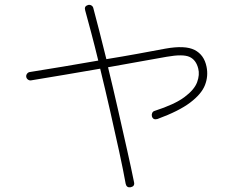

<svg xmlns="http://www.w3.org/2000/svg" viewBox="-20 -774 1040 805"><path d="M528 11Q511 14 507 -3Q497 -59 479.5 -139.5Q462 -220 441.5 -310Q421 -400 400 -486Q326 -473 251 -460.5Q176 -448 110 -437Q103 -436 97 -440.5Q91 -445 90 -452Q89 -459 93.5 -465Q98 -471 105 -472Q173 -483 246 -495Q319 -507 392 -520Q377 -582 362.5 -636.5Q348 -691 337 -731Q332 -748 349 -753Q356 -755 362.5 -751.5Q369 -748 371 -741Q382 -701 396 -645.5Q410 -590 426 -526Q494 -537 557 -548.5Q620 -560 673 -570Q756 -585 796 -564.5Q836 -544 846 -494Q854 -455 839.5 -417.5Q825 -380 777.5 -344Q730 -308 640 -275Q622 -270 617 -286Q615 -293 618 -300Q621 -307 628 -309Q712 -336 753.5 -367Q795 -398 806.5 -429.5Q818 -461 811 -487Q802 -523 774.5 -535.5Q747 -548 679 -536Q627 -527 564 -515.5Q501 -504 433 -492Q454 -406 474.5 -315.5Q495 -225 513 -145Q531 -65 542 -10Q546 7 528 11Z"/></svg>

Font: Zen Maru Gothic Light
Style: Regular
Weight: 300
Designer: Yoshimichi Ohira
Foundry: Positype
Version: Version 1.001